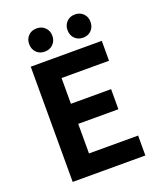

<svg xmlns="http://www.w3.org/2000/svg" viewBox="-148 -897 820 988"><g transform="rotate(-20 262.5 -403.0)"><path d="M77 0V-631H466V-522H206V-381H426V-271H206V-109H475V0ZM172 -679Q144 -679 126.5 -697Q109 -715 109 -743Q109 -770 126.5 -788Q144 -806 172 -806Q200 -806 218 -788Q236 -770 236 -743Q236 -715 218 -697Q200 -679 172 -679ZM382 -679Q354 -679 336.5 -697Q319 -715 319 -743Q319 -770 336.5 -788Q354 -806 382 -806Q410 -806 427.5 -788Q445 -770 445 -743Q445 -715 427.5 -697Q410 -679 382 -679Z"/></g></svg>

Font: Narnoor
Style: Bold
Weight: 700
Designer: S. Sridhar Murthy
Foundry: SIL International
Version: Version 3.000